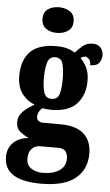

<svg xmlns="http://www.w3.org/2000/svg" viewBox="-77 -812 624 1088"><g transform="rotate(5 235.5 -268.5)"><path d="M199 234Q-12 234 -12 100Q-12 50 20 18.5Q52 -13 107 -18Q81 -29 57.5 -48Q34 -67 34 -103Q34 -137 59 -162Q84 -187 124 -209Q82 -224 52.5 -262.5Q23 -301 23 -365Q23 -454 70 -502Q117 -550 218 -550Q252 -550 276.5 -543.5Q301 -537 325 -523Q346 -546 367.5 -564Q389 -582 423 -582Q452 -582 467.5 -564Q483 -546 483 -522Q483 -497 469 -478Q455 -459 418 -459Q418 -484 407 -494.5Q396 -505 388 -505Q378 -505 371.5 -501.5Q365 -498 360 -495Q381 -475 396 -444.5Q411 -414 411 -370Q411 -289 365 -238.5Q319 -188 218 -188Q209 -188 193.5 -189.5Q178 -191 170 -193Q162 -188 153 -174Q144 -160 144 -143Q144 -126 155 -118.5Q166 -111 180 -111H280Q369 -111 413 -71Q457 -31 457 41Q457 131 393.5 182.5Q330 234 199 234ZM216 -250Q251 -250 260.5 -282Q270 -314 270 -365Q270 -418 261 -452.5Q252 -487 217 -487Q183 -487 173 -451.5Q163 -416 163 -364Q163 -315 173 -282.5Q183 -250 216 -250ZM202 172Q263 172 298 147.5Q333 123 333 80Q333 54 320.5 38.5Q308 23 279 23H172Q160 23 145.5 30Q131 37 120.5 53.5Q110 70 110 99Q110 136 137.5 154Q165 172 202 172ZM214 -625Q177 -625 151.5 -643Q126 -661 126 -698Q126 -736 151.5 -753.5Q177 -771 214 -771Q250 -771 276.5 -753.5Q303 -736 303 -698Q303 -661 276.5 -643Q250 -625 214 -625Z"/></g></svg>

Font: Noto Serif Armenian ExtraCondensed Black
Style: Regular
Weight: 900
Width: 2
Designer: Monotype Design Team
Foundry: Monotype Imaging Inc.
Version: Version 2.008; ttfautohint (v1.8.4.7-5d5b)